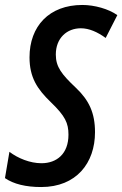

<svg xmlns="http://www.w3.org/2000/svg" viewBox="-42 -744 493 774"><path d="M124 10C266 10 341 -87 341 -211C341 -289 317 -340 263 -391C207 -444 183 -474 183 -524C183 -591 228 -630 284 -630C317 -630 351 -615 384 -591L431 -683C396 -708 339 -724 290 -724C156 -724 77 -638 77 -513C77 -432 108 -385 163 -332C221 -276 234 -248 234 -201C234 -124 187 -86 125 -86C79 -86 30 -106 -4 -132L-22 -26C13 -2 62 10 124 10Z"/></svg>

Font: Noto Sans UI Condensed Medium
Style: Italic
Weight: 500
Width: 3
Italic angle: -12°
Designer: Monotype Design Team
Foundry: Monotype Imaging Inc.
Version: Version 1.901